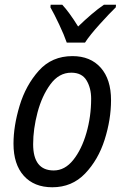

<svg xmlns="http://www.w3.org/2000/svg" viewBox="-20 -782 525 811"><path d="M201 9Q284 9 339.5 -49Q395 -107 422 -192Q449 -277 449 -359Q449 -447 405.5 -496Q362 -545 286 -545Q199 -545 144 -483.5Q89 -422 63 -336Q37 -250 37 -175Q37 -88 80.5 -39.5Q124 9 201 9ZM207 -62Q120 -62 120 -173Q120 -237 138.5 -307Q157 -377 193 -426Q229 -475 281 -475Q326 -475 345.5 -442.5Q365 -410 365 -365Q365 -290 345 -220.5Q325 -151 289.5 -106.5Q254 -62 207 -62ZM262 -602H339Q359 -633 401.5 -680Q444 -727 469 -751L470 -762H419Q394 -745 366.5 -721.5Q339 -698 310 -670Q272 -731 243 -762H194L193 -751Q209 -723 230 -678.5Q251 -634 262 -602Z"/></svg>

Font: Noto Sans UI SemiCondensed
Style: Italic
Weight: 400
Width: 4
Italic angle: -12°
Designer: Monotype Design Team
Foundry: Monotype Imaging Inc.
Version: Version 1.901